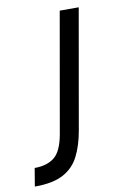

<svg xmlns="http://www.w3.org/2000/svg" viewBox="-186 -544 528 816"><g transform="rotate(-10 78.0 -136.0)"><path d="M-103 223 -90 145Q-37 145 -5 120Q27 95 40 23L131 -495H213L122 23Q111 85 88 130Q65 175 20 199Q-25 223 -103 223Z"/></g></svg>

Font: Inria Sans
Style: Italic
Weight: 400
Italic angle: -10°
Designer: Black Foundry Team
Foundry: Black Foundry
Version: Version 1.2; ttfautohint (v1.8.3)